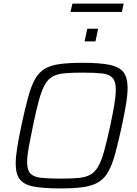

<svg xmlns="http://www.w3.org/2000/svg" viewBox="-20 -1048 770 1076"><path d="M318 8Q224 8 169 -2.5Q114 -13 91 -43Q68 -73 68 -131Q68 -168 76.5 -221Q85 -274 100 -345Q120 -438 137 -501Q154 -564 175.5 -603Q197 -642 230 -662Q263 -682 314.5 -689Q366 -696 444 -696Q538 -696 593 -685Q648 -674 671.5 -644Q695 -614 695 -556Q695 -517 686.5 -465.5Q678 -414 663 -343Q643 -251 626 -188.5Q609 -126 587.5 -87Q566 -48 532.5 -27.5Q499 -7 447.5 0.5Q396 8 318 8ZM318 -47Q378 -47 418 -50.5Q458 -54 484.5 -68Q511 -82 529.5 -113.5Q548 -145 563.5 -201Q579 -257 598 -344Q613 -415 621 -464Q629 -513 629 -547Q629 -592 610.5 -612Q592 -632 551.5 -636.5Q511 -641 444 -641Q384 -641 343.5 -637.5Q303 -634 276.5 -620Q250 -606 232 -574.5Q214 -543 198.5 -487Q183 -431 165 -344Q150 -272 141 -222.5Q132 -173 132 -140Q132 -95 150.5 -75.5Q169 -56 210 -51.5Q251 -47 318 -47ZM454 -816 469 -887H530L515 -816ZM375 -981 386 -1028H673L663 -981Z"/></svg>

Font: Saira Light
Style: Italic
Weight: 300
Italic angle: -12°
Designer: Hector Gatti with collaboration of the Omnibus-Type team
Foundry: Omnibus-Type
Version: Version 1.100; ttfautohint (v1.8.3)